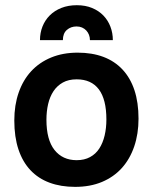

<svg xmlns="http://www.w3.org/2000/svg" viewBox="-20 -710 590 741"><path d="M514.6 -252Q514.6 -193.4 498 -144.8Q481.4 -96.2 450.2 -61.5Q418.9 -26.9 373.5 -7.8Q328.1 11.2 270 11.2Q214.8 11.2 171.4 -4.9Q127.9 -21 97.7 -53Q67.4 -85 51.3 -133.1Q35.2 -181.2 35.2 -245.1Q35.2 -304.2 52 -352.5Q68.8 -400.9 100.3 -435.1Q131.8 -469.2 177.2 -488Q222.7 -506.8 279.8 -506.8Q335.4 -506.8 378.9 -490.5Q422.4 -474.1 452.6 -441.9Q482.9 -409.7 498.8 -362.1Q514.6 -314.5 514.6 -252ZM390.6 -249Q390.6 -326.2 361.6 -365Q332.5 -403.8 275.9 -403.8Q244.6 -403.8 222.7 -391.6Q200.7 -379.4 186.5 -358.2Q172.4 -336.9 165.8 -308.6Q159.2 -280.3 159.2 -248Q159.2 -170.4 190.4 -131.1Q221.7 -91.8 275.9 -91.8Q305.7 -91.8 327.6 -103.8Q349.6 -115.7 363.3 -137Q377 -158.2 383.8 -187Q390.6 -215.8 390.6 -249ZM134.3 -555.2Q134.3 -583 144 -607.7Q153.8 -632.3 172.1 -650.6Q190.4 -668.9 216.8 -679.4Q243.2 -689.9 276.4 -689.9Q309.6 -689.9 335.4 -679.2Q361.3 -668.5 379.2 -649.9Q397 -631.3 406.2 -606.9Q415.5 -582.5 415.5 -555.2H327.1Q327.1 -565.9 323.5 -575.4Q319.8 -585 313 -592.3Q306.2 -599.6 296.6 -603.8Q287.1 -607.9 275.4 -607.9Q253.4 -607.9 238 -594.5Q222.7 -581.1 222.7 -555.2ZM0 -496.1Z"/></svg>

Font: Code New Roman
Style: Bold
Weight: 700
Monospace: yes
Designer: Sam Radian
Foundry: Code New Roman
Version: Version 1.508 October 19, 2014